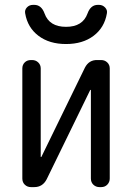

<svg xmlns="http://www.w3.org/2000/svg" viewBox="-20 -765 540 785"><path d="M384.8 -745.1Q399.4 -745.1 409.7 -734.4Q419.9 -723.6 417 -710Q407.2 -652.3 362.8 -618.7Q318.4 -585 250 -585Q181.6 -585 137.2 -618.7Q92.8 -652.3 83 -710Q80.1 -723.6 89.8 -734.4Q99.6 -745.1 115.2 -745.1H120.1Q149.4 -745.1 162.1 -710Q181.6 -655.3 250 -655.3Q318.4 -655.3 337.9 -710Q350.6 -745.1 379.9 -745.1ZM106.4 0Q91.8 0 81.5 -9.8Q71.3 -19.5 71.3 -35.2V-485.4Q71.3 -500 81.1 -509.8Q90.8 -519.5 106.4 -519.5H111.3Q126 -519.5 136.2 -509.8Q146.5 -500 146.5 -485.4V-124Q146.5 -123 147.5 -123Q149.4 -123 149.4 -124L327.1 -488.3Q343.8 -520.5 377.9 -519.5H393.6Q408.2 -519.5 418.5 -509.8Q428.7 -500 428.7 -485.4V-35.2Q428.7 -20.5 418.9 -10.3Q409.2 0 393.6 0H386.7Q372.1 0 361.8 -9.8Q351.6 -19.5 351.6 -35.2V-396.5Q351.6 -397.5 350.6 -397.5Q348.6 -397.5 348.6 -396.5L170.9 -32.2Q154.3 0 120.1 0Z"/></svg>

Font: Rounded-L Mgen+ 2m regular
Style: Regular
Weight: 400
Designer: [Source Han Sans]
Ryoko NISHIZUKA  (kana & ideographs); Paul D. Hunt (Latin, Greek & Cyrillic); Wenlong ZHANG  (bopomofo
Version: Version 1.059.20150602